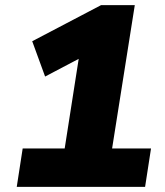

<svg xmlns="http://www.w3.org/2000/svg" viewBox="-20 -725 640 745"><path d="M45 0 68 -149H231L294 -552L383 -548L155 -428L105 -565L372 -705H503L415 -149H566L543 0Z"/></svg>

Font: Nunito Sans 9pt Black
Style: Italic
Weight: 900
Italic angle: -9°
Version: Version 3.101;gftools[0.9.27]